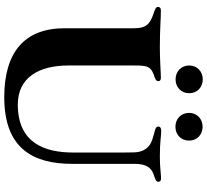

<svg xmlns="http://www.w3.org/2000/svg" viewBox="-56 -916 986 915"><g transform="rotate(90 437.5 -459.0)"><path d="M443.9 14.2C691.8 14.2 761.4 -127.1 761.4 -310.4V-608C761.7 -687.5 801.8 -693.9 831 -704.5C839.1 -707.4 846.6 -710.9 846.6 -720.2C846.6 -730.1 839.1 -733 830.3 -733C811.8 -733 777.7 -727.3 727.3 -727.3C649.9 -727.3 634.2 -733.7 603.7 -733.7C592.3 -733.7 583.8 -730.1 583.8 -719.5C583.8 -710.6 590.9 -707 602.3 -703.8C636.4 -693.9 663.7 -690 683.9 -667.6C697.8 -652.3 706.3 -631.4 706.7 -602.3L707.4 -554.3V-314.6C707.4 -179 662.6 -50.4 478.7 -50.4C348.7 -50.4 292.6 -152.7 292.6 -291.2V-605.1C292.6 -672.6 297.6 -686.4 350.1 -703.1C361.5 -706.7 367.2 -712.4 367.2 -720.2C367.2 -727.3 362.2 -732.2 352.3 -732.2C327.4 -732.2 269.2 -727.3 207.4 -727.3C112.9 -727.3 75.3 -732.2 29.8 -732.2C18.5 -732.2 13.5 -726.6 13.5 -718.8C13.5 -710.2 20.2 -705.3 40.5 -698.9C101.6 -679.3 115.1 -657.3 115.1 -603V-273.4C115.1 -81 230.8 14.2 443.9 14.2ZM292.6 -867.2C292.6 -828.5 321.7 -802.2 358.7 -802.2C396 -802.2 424.7 -828.5 424.7 -867.2C424.7 -905.5 396 -931.8 358.7 -931.8C321.7 -931.8 292.6 -905.5 292.6 -867.2ZM518.5 -866.5C518.5 -827.8 547.6 -801.5 584.5 -801.5C621.8 -801.5 650.6 -827.8 650.6 -866.5C650.6 -904.8 621.8 -931.1 584.5 -931.1C547.6 -931.1 518.5 -904.8 518.5 -866.5Z"/></g></svg>

Font: Margiela Serif
Style: Bold
Weight: 700
Designer: Andreas Faust, Stefan Endress
Version: Version 1.002;FEAKit 1.0